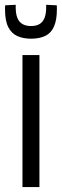

<svg xmlns="http://www.w3.org/2000/svg" viewBox="-55 -760 251 780"><path d="M36.3 0V-536.2H105.2V0ZM70.7 -602.8Q39.2 -602.8 15.4 -613.5Q-8.4 -624.1 -21.5 -650Q-34.6 -675.9 -34.6 -721.9Q-34.6 -726.2 -34.6 -730.5Q-34.6 -734.9 -34 -738.5L8.8 -740.5Q8.8 -737.5 8.8 -734.9Q8.8 -732.4 8.8 -730.4Q8.8 -704.8 15.3 -687.9Q21.7 -671 35.8 -662.6Q49.9 -654.2 70.7 -654.2Q92.6 -654.2 106.2 -662.6Q119.7 -671 126.2 -687.9Q132.6 -704.8 132.6 -730.4Q132.6 -732.4 132.6 -734.9Q132.6 -737.5 132.6 -740.5L175.4 -738.5Q176.1 -734.9 176.1 -730.5Q176.1 -726.2 176.1 -721.9Q176.1 -679 164.5 -652.5Q153 -626 129.5 -614.4Q106 -602.8 70.7 -602.8Z"/></svg>

Font: Georama ExtraCondensed Thin
Style: Regular
Weight: 100
Width: 2
Designer: Jean-Baptiste Levee
Foundry: Production Type
Version: Version 1.001